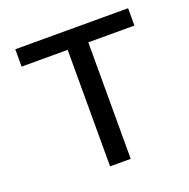

<svg xmlns="http://www.w3.org/2000/svg" viewBox="-121 -787 891 903"><g transform="rotate(-20 325.0 -335.0)"><path d="M613.4 -669.9H48.8V-583.1H279.4V0H382.7V-583.1H613.4Z"/></g></svg>

Font: SaysetthaMai Thin
Style: Regular
Weight: 100
Designer: John M. Durdin
Foundry: Lao Script for Windows
Version: Version 1.101